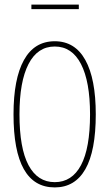

<svg xmlns="http://www.w3.org/2000/svg" viewBox="-20 -807 478 838"><path d="M219 11Q39 11 39 -308Q39 -463 84.5 -545Q130 -627 219 -627Q307 -627 352.5 -545Q398 -463 398 -308Q398 -148 352.5 -68.5Q307 11 219 11ZM219 -12Q294 -12 333.5 -86Q373 -160 373 -308Q373 -451 333.5 -527.5Q294 -604 219 -604Q144 -604 104.5 -527.5Q65 -451 65 -308Q65 -160 104.5 -86Q144 -12 219 -12ZM117 -767V-787H324V-767Z"/></svg>

Font: Inconsolata SemiCondensed ExtraLight
Style: Regular
Weight: 200
Width: 4
Monospace: yes
Designer: Raph Levien, Cyreal, Brenton Simpson
Foundry: Raph Levien, Cyreal, Google
Version: Version 3.100; ttfautohint (v1.8.4.7-5d5b)